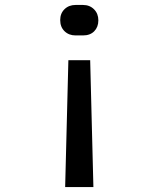

<svg xmlns="http://www.w3.org/2000/svg" viewBox="-20 -575 640 775"><path d="M285 -432Q258 -432 240.5 -449Q223 -466 223 -494Q223 -521 240.5 -538Q258 -555 285 -555H315Q342 -555 359.5 -537.5Q377 -520 377 -493Q377 -466 360.5 -449Q344 -432 315 -432ZM243 180 256 -332H344L357 180Z"/></svg>

Font: JetBrainsMono NFM Medium
Style: Regular
Weight: 500
Monospace: yes
Designer: Philipp Nurullin, Konstantin Bulenkov
Foundry: JetBrains
Version: Version 2.304; ttfautohint (v1.8.4.7-5d5b);Nerd Fonts 3.3.0